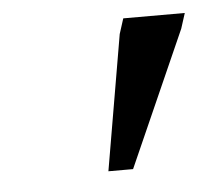

<svg xmlns="http://www.w3.org/2000/svg" viewBox="-32 -703 346 314"><g transform="rotate(-5 141.0 -546.5)"><path d="M134.5 -423 172.5 -645 180.5 -670H281.5L273.5 -645L175 -423Z"/></g></svg>

Font: Newsreader Text Medium
Style: Italic
Weight: 500
Italic angle: -17°
Designer: Hugues Gentile
Foundry: Production Type
Version: Version 1.001